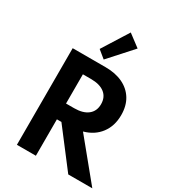

<svg xmlns="http://www.w3.org/2000/svg" viewBox="-262 -1280 1279 1420"><g transform="rotate(30 378.0 -570.0)"><path d="M112.5 0H274.5V-311H313L551 0H756.5L486.5 -329.5Q573.5 -353.5 622.2 -418Q671 -482.5 671 -575.5Q671 -654.5 636.8 -710.2Q602.5 -766 540.2 -795.5Q478 -825 393.5 -825H112.5ZM274.5 -446V-695.5H343.5Q419.5 -695.5 460.5 -663Q501.5 -630.5 501.5 -571Q501.5 -511.5 460.2 -478.8Q419 -446 343.5 -446ZM353 -867 529.5 -1063 426.5 -1140.5 288 -920Z"/></g></svg>

Font: Spartan
Style: Bold
Weight: 700
Designer: Matt Bailey, Mirko Velimirovic
Foundry: Matt Bailey
Version: Version 1.003; ttfautohint (v1.8.3)